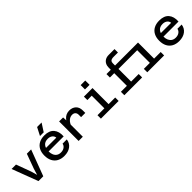

<svg xmlns="http://www.w3.org/2000/svg" viewBox="354 -2311 3842 3842"><g transform="rotate(-45 2275.0 -390.0)"><path d="M257 0 48 -552H173L289 -237L326 -107L365 -237L480 -552H601L393 0Z M981 12Q894 12 831 -22.5Q768 -57 734.5 -122Q701 -187 701 -277Q701 -367 735 -431.5Q769 -496 833 -530Q897 -564 986 -564Q1124 -564 1189.5 -487Q1255 -410 1246 -276H796L797 -363L1124 -362Q1120 -410 1082 -439Q1044 -468 986 -468Q904 -468 862 -417Q820 -366 820 -272Q820 -218 839 -175.5Q858 -133 893.5 -109.5Q929 -86 981 -86Q1040 -86 1079.5 -114Q1119 -142 1128 -189H1248Q1236 -96 1164.5 -42Q1093 12 981 12ZM916 -616 1003 -785H1130L1021 -616Z M1765 -302V-371Q1765 -412 1740.5 -437.5Q1716 -463 1670 -463Q1614 -463 1568 -422Q1522 -381 1491 -293L1476 -405Q1499 -457 1530.5 -492.5Q1562 -528 1602.5 -546Q1643 -564 1691 -564Q1776 -564 1830 -514Q1884 -464 1884 -371V-302ZM1393 0V-552H1506L1512 -435V0Z M2219 0V-552H2338V0ZM2024 0V-97H2525V0ZM2095 -455V-552H2278V-455ZM2212 -639V-761H2342V-639Z M3104 -455V-552H3432V-455ZM3506 0V-552H3626V0ZM3336 0V-97H3813V0ZM3383 -455V-552H3566V-455ZM2856 0V-612Q2856 -665 2877.5 -705.5Q2899 -746 2939 -769Q2979 -792 3034 -792H3201V-695H3075Q3047 -695 3024.5 -688.5Q3002 -682 2989 -665Q2976 -648 2976 -614V0ZM2733 -455V-552H3136V-455ZM2687 0V-97H3190V0Z M4231 12Q4144 12 4081 -22.5Q4018 -57 3984.5 -122Q3951 -187 3951 -277Q3951 -367 3985 -431.5Q4019 -496 4083 -530Q4147 -564 4236 -564Q4374 -564 4439.5 -487Q4505 -410 4496 -276H4046L4047 -363L4374 -362Q4370 -410 4332 -439Q4294 -468 4236 -468Q4154 -468 4112 -417Q4070 -366 4070 -272Q4070 -218 4089 -175.5Q4108 -133 4143.5 -109.5Q4179 -86 4231 -86Q4290 -86 4329.5 -114Q4369 -142 4378 -189H4498Q4486 -96 4414.5 -42Q4343 12 4231 12Z"/></g></svg>

Font: Azeret Mono Medium
Style: Regular
Weight: 500
Designer: Martin Vácha
Foundry: Displaay
Version: Version 1.002